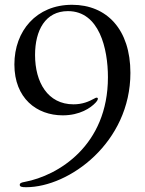

<svg xmlns="http://www.w3.org/2000/svg" viewBox="-20 -766 602 798"><path d="M262.4 -719.8C392.8 -719.8 428.6 -563.6 428.6 -445C428.6 -161.2 222.3 -36.2 82.4 -9.9C70.3 -7.8 62.1 -5.3 62.1 2.1C62.1 9.9 69.6 12.1 88.4 12.1C268.1 12.1 522 -173.7 522 -463.1C522 -643.5 424 -746.1 279.5 -746.1C131.4 -746.1 39.8 -637.8 39.8 -498.2C39.8 -357.6 132.5 -286.6 240.8 -286.6C312.5 -286.6 357.2 -317.8 377.1 -339.1C383.9 -346.6 386.7 -351.6 386.7 -355.8C386.7 -358.7 384.9 -360.1 381.4 -360.1C379.6 -360.1 377.1 -359.4 372.2 -356.5C349.1 -343.8 322.8 -332.4 285.5 -332.4C178.6 -332.4 125.7 -423.7 125.7 -537.6C125.7 -639.6 168.3 -719.8 262.4 -719.8Z"/></svg>

Font: Margiela Serif
Style: Regular
Weight: 400
Designer: Andreas Faust, Stefan Endress
Version: Version 1.002;FEAKit 1.0